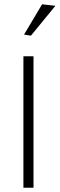

<svg xmlns="http://www.w3.org/2000/svg" viewBox="-20 -874 278 894"><path d="M92 -713 176 -854 238 -847 124 -708ZM89 -612H136V0H89Z"/></svg>

Font: Athiti Light
Style: Regular
Weight: 300
Designer: CadsonDemak Team
Foundry: CadsonDemak
Version: Version 1.032